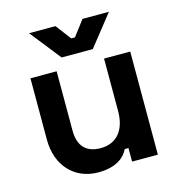

<svg xmlns="http://www.w3.org/2000/svg" viewBox="-106 -792 827 892"><g transform="rotate(-15 308.0 -346.0)"><path d="M259 8C348 8 388 -31 404 -65H422V0H546V-496H420V-244C420 -152 375 -98 298 -98C230 -98 192 -135 192 -210V-496H66V-200C66 -77 143 8 259 8ZM114 -700 231 -552H381L498 -700H371L315 -626H297L241 -700Z"/></g></svg>

Font: Meta Space
Style: Bold
Weight: 700
Designer: Meta Pool / Florian Karsten
Foundry: Meta Pool / Florian Karsten
Version: Version 2.000;Glyphs 3.1.1 (3137)